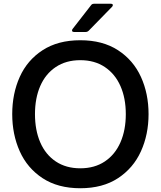

<svg xmlns="http://www.w3.org/2000/svg" viewBox="-20 -989 855 1021"><path d="M45 -382Q45 -491 85 -580Q125 -669 206.5 -722Q288 -775 407 -775Q526 -775 607.5 -722Q689 -669 729.5 -580Q770 -491 770 -382Q770 -274 729.5 -184.5Q689 -95 607.5 -41.5Q526 12 407 12Q288 12 206.5 -41.5Q125 -95 85 -184.5Q45 -274 45 -382ZM649 -382Q649 -467 620.5 -531.5Q592 -596 537.5 -632.5Q483 -669 407 -669Q331 -669 276.5 -632.5Q222 -596 194 -531.5Q166 -467 166 -382Q166 -297 194 -232Q222 -167 276.5 -130.5Q331 -94 407 -94Q483 -94 537.5 -130.5Q592 -167 620.5 -232Q649 -297 649 -382ZM374 -819Q363 -819 363 -827Q363 -831 366 -835L464 -961Q469 -969 480 -969H569Q580 -969 580 -962Q580 -957 576 -953L452 -826Q445 -819 436 -819Z"/></svg>

Font: Open Sauce Two Medium
Style: Regular
Weight: 500
Designer: Alfredo Marco Pradil
Foundry: Creative Sauce Fz LLC
Version: Version 1.477